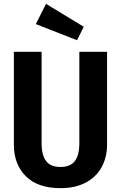

<svg xmlns="http://www.w3.org/2000/svg" viewBox="-20 -961 628 997"><path d="M536 -210Q536 -146 508.5 -94.5Q481 -43 426.5 -13.5Q372 16 294 16Q176 16 114 -46Q52 -108 52 -210V-692H196V-217Q196 -155 219.5 -124.5Q243 -94 294 -94Q345 -94 368.5 -124.5Q392 -155 392 -217V-692H536ZM415 -822 380 -752 166 -836 219 -941Z"/></svg>

Font: Fira Sans Condensed SemiBold
Style: Regular
Weight: 600
Width: 3
Designer: bBox Type GmbH & Carrois Corporate GbR & Edenspiekermann AG
Foundry: bBox Type GmbH & Carrois Corporate GbR & Edenspiekermann AG
Version: Version 4.301